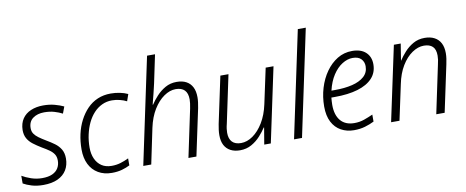

<svg xmlns="http://www.w3.org/2000/svg" viewBox="-66 -1051 3284 1352"><g transform="rotate(-10 1576.0 -375.0)"><path d="M152 10Q105 10 69 -1Q33 -12 9 -26V-81Q36 -65 73.5 -52Q111 -39 152 -39Q196 -39 224.5 -52Q253 -65 267 -88.5Q281 -112 281 -142Q281 -169 269.5 -187Q258 -205 237 -220Q216 -235 186 -252Q153 -272 127.5 -291.5Q102 -311 88 -336Q74 -361 74 -396Q75 -444 97 -476.5Q119 -509 158 -525.5Q197 -542 246 -542Q291 -542 328 -532Q365 -522 392 -509L374 -461Q349 -474 317 -483.5Q285 -493 245 -493Q196 -493 164 -469.5Q132 -446 132 -399Q132 -376 143 -359.5Q154 -343 174.5 -328Q195 -313 225 -295Q256 -277 282 -258Q308 -239 324 -212.5Q340 -186 340 -147Q340 -100 318.5 -64.5Q297 -29 255 -9.5Q213 10 152 10Z M642 10Q586 10 544.5 -14.5Q503 -39 481 -83.5Q459 -128 459 -189Q459 -246 470.5 -298Q482 -350 505 -394.5Q528 -439 560.5 -472.5Q593 -506 635.5 -524Q678 -542 729 -542Q762 -542 794 -535.5Q826 -529 851 -517L834 -468Q813 -479 785 -486Q757 -493 729 -493Q691 -493 658 -477.5Q625 -462 599 -434Q573 -406 555 -368.5Q537 -331 527 -286Q517 -241 517 -192Q517 -147 532.5 -112.5Q548 -78 577 -58.5Q606 -39 649 -39Q683 -39 712.5 -48Q742 -57 771 -71V-21Q746 -8 714 1Q682 10 642 10Z M867 0 1028 -760H1085L1043 -560Q1039 -542 1034.5 -523.5Q1030 -505 1025.5 -486Q1021 -467 1016 -449Q1011 -431 1007 -413H1010Q1028 -441 1055.5 -471Q1083 -501 1119 -521.5Q1155 -542 1200 -542Q1241 -542 1269 -527Q1297 -512 1312 -483Q1327 -454 1327 -410Q1327 -393 1324.5 -374Q1322 -355 1318 -334L1247 0H1190L1262 -341Q1266 -361 1268 -376.5Q1270 -392 1270 -405Q1270 -449 1248.5 -471Q1227 -493 1185 -493Q1143 -493 1101 -464Q1059 -435 1026 -381.5Q993 -328 977 -253L924 0Z M1558 10Q1519 10 1490.5 -5Q1462 -20 1447 -48.5Q1432 -77 1432 -120Q1432 -139 1434.5 -158Q1437 -177 1441 -198L1512 -532H1570L1498 -191Q1493 -172 1491 -156Q1489 -140 1489 -127Q1489 -84 1510.5 -61.5Q1532 -39 1574 -39Q1617 -39 1658.5 -68Q1700 -97 1733 -151Q1766 -205 1782 -280L1836 -532H1892L1779 0H1732L1752 -119H1749Q1732 -92 1704.5 -61.5Q1677 -31 1640.5 -10.5Q1604 10 1558 10Z M1945 0 2106 -760H2163L2002 0Z M2373 10Q2322 10 2281 -12.5Q2240 -35 2217 -79.5Q2194 -124 2194 -190Q2194 -259 2213 -322Q2232 -385 2267 -434.5Q2302 -484 2349.5 -513Q2397 -542 2455 -542Q2518 -542 2552.5 -510Q2587 -478 2587 -424Q2587 -365 2550 -325Q2513 -285 2444.5 -264.5Q2376 -244 2280 -244H2255Q2254 -233 2253 -219.5Q2252 -206 2252 -192Q2252 -119 2286 -79Q2320 -39 2384 -39Q2422 -39 2454.5 -50.5Q2487 -62 2518 -76V-26Q2488 -11 2452.5 -0.5Q2417 10 2373 10ZM2290 -292Q2359 -292 2413 -305Q2467 -318 2499 -346.5Q2531 -375 2531 -420Q2531 -451 2511 -472Q2491 -493 2450 -493Q2413 -493 2375.5 -469.5Q2338 -446 2308.5 -401Q2279 -356 2264 -292Z M2639 0 2753 -534H2802L2783 -415H2784Q2802 -443 2829 -473Q2856 -503 2892 -523.5Q2928 -544 2974 -544Q3015 -544 3044 -528.5Q3073 -513 3088 -484Q3103 -455 3103 -412Q3103 -393 3100 -372.5Q3097 -352 3093 -334L3022 0H2962L3034 -341Q3039 -361 3041 -376.5Q3043 -392 3043 -406Q3043 -450 3021.5 -470.5Q3000 -491 2959 -491Q2917 -491 2875 -462.5Q2833 -434 2800.5 -380.5Q2768 -327 2753 -252L2699 0Z"/></g></svg>

Font: Noto Sans Display Light
Style: Italic
Weight: 300
Italic angle: -12°
Designer: Monotype Design Team
Foundry: Monotype Imaging Inc.
Version: Version 2.003